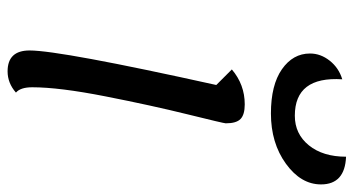

<svg xmlns="http://www.w3.org/2000/svg" viewBox="-233 -674 932 506"><g transform="rotate(90 233.0 -421.0)"><path d="M279 -669Q204 -669 162.5 -698Q121 -727 121 -772Q121 -800 140 -824Q159 -848 189 -857Q181 -732 285 -732Q333 -732 363 -769Q393 -806 393 -867Q466 -864 466 -801Q466 -748 411.5 -708.5Q357 -669 279 -669ZM168 25Q113 25 113 -33Q113 -114 204 -525L163 -566Q203 -600 255 -600Q282 -600 293.5 -589Q305 -578 305 -550Q305 -545 281.5 -450Q258 -355 234 -233Q210 -111 210 -40Q210 -9 224 3Q199 25 168 25Z"/></g></svg>

Font: Lemonada Light
Style: Regular
Weight: 300
Designer: Mohamed Gaber (Arabic), Eduardo Tunni (Latin)
Foundry: Kief Type Foundry
Version: Version 4.004